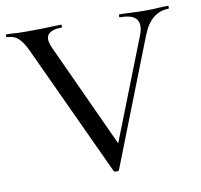

<svg xmlns="http://www.w3.org/2000/svg" viewBox="-75 -702 818 782"><g transform="rotate(-10 334.5 -311.0)"><path d="M668 -625Q671 -625 671 -619Q671 -613 668 -613Q634 -613 606.5 -591.5Q579 -570 560 -522L356 -1Q355 3 345.5 3Q336 3 334 -1L83 -542Q66 -579 47.5 -596Q29 -613 1 -613Q-2 -613 -2 -619Q-2 -625 1 -625Q14 -625 25 -624Q36 -623 49 -622.5Q62 -622 81 -622Q119 -622 146 -622.5Q173 -623 192 -624Q211 -625 226 -625Q229 -625 229 -619Q229 -613 226 -613Q186 -613 171 -595.5Q156 -578 174 -539L379 -93L343 -35L536 -527Q552 -568 536.5 -590.5Q521 -613 468 -613Q465 -613 465 -619Q465 -625 468 -625Q494 -625 517.5 -623.5Q541 -622 579 -622Q608 -622 625.5 -623.5Q643 -625 668 -625Z"/></g></svg>

Font: Cormorant Medium
Style: Regular
Weight: 500
Designer: Christian Thalmann (Catharsis Fonts)
Foundry: Catharsis Fonts
Version: Version 4.000